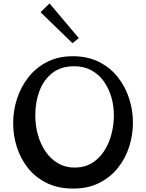

<svg xmlns="http://www.w3.org/2000/svg" viewBox="-20 -1087 852 1120"><path d="M406.8 13Q319.2 13 253.6 -19Q188 -51 144.2 -105.5Q100.5 -160 78.6 -228Q56.8 -296 56.8 -368Q56.8 -441 79.1 -510.5Q101.5 -580 145.4 -636Q189.2 -692 254.4 -725.5Q319.5 -759 404.8 -759Q491.5 -759 557.1 -726Q622.8 -693 666.8 -637.5Q710.8 -582 733.1 -513Q755.5 -444 755.5 -372Q755.5 -300 733.5 -231Q711.5 -162 667.2 -107Q623 -52 558.1 -19.5Q493.2 13 406.8 13ZM414.8 -109.5Q473.2 -109.5 516.2 -135.9Q559.2 -162.2 587.8 -206.5Q616.2 -250.8 630.2 -304.5Q644.2 -358.2 644.2 -414Q644.2 -470.5 629.1 -521.8Q614 -573 585 -613.2Q556 -653.5 512.9 -677Q469.8 -700.5 413 -700.5Q334.8 -700.5 284.5 -660.6Q234.2 -620.8 210 -555.9Q185.8 -491 185.8 -414.8Q185.8 -354.5 201.2 -299.8Q216.8 -245 246.1 -202.4Q275.5 -159.8 318.1 -134.6Q360.8 -109.5 414.8 -109.5ZM402.8 -835 216.5 -1015.8 269 -1067 439.8 -864.5Z"/></svg>

Font: Marhey Light
Style: Regular
Weight: 300
Designer: Nur Syamsi & Bustanul Arifin
Foundry: Namelatype
Version: Version 1.000